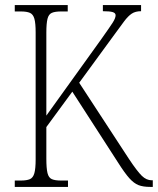

<svg xmlns="http://www.w3.org/2000/svg" viewBox="-20 -734 620 754"><path d="M38 0V-25H61Q85 -25 97.5 -30.5Q110 -36 115 -54Q120 -72 120 -108V-607Q120 -643 115 -660.5Q110 -678 97.5 -683.5Q85 -689 62 -689H38V-714H246V-689H220Q196 -689 183.5 -683.5Q171 -678 166.5 -660Q162 -642 162 -606V-280L379 -582Q411 -627 422.5 -645Q434 -663 434 -674Q434 -683 422.5 -686.5Q411 -690 384 -690V-714H534V-690Q512 -690 497.5 -680.5Q483 -671 467 -649.5Q451 -628 424 -591L291 -409L487 -109Q519 -61 537 -43.5Q555 -26 576 -26H580V0H570Q542 0 524 -7Q506 -14 488 -34Q470 -54 444 -95L264 -374L162 -235V-111Q162 -73 166.5 -54.5Q171 -36 183.5 -30.5Q196 -25 220 -25H247V0Z"/></svg>

Font: Noto Serif Condensed ExtraLight
Style: Regular
Weight: 200
Width: 3
Designer: Monotype Design Team
Foundry: Monotype Imaging Inc.
Version: Version 2.013; ttfautohint (v1.8.4.7-5d5b)